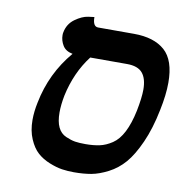

<svg xmlns="http://www.w3.org/2000/svg" viewBox="-69 -624 669 700"><g transform="rotate(10 266.0 -274.0)"><path d="M372.1 -411.1H235.8Q186 -346.2 167 -257.8Q160.2 -222.7 160.2 -194.8Q160.2 -160.6 170.2 -139.9Q180.2 -119.1 199.7 -110.6Q219.2 -102.1 234.6 -99.6Q250 -97.2 272.9 -97.2Q302.7 -97.2 325.4 -102.1Q348.1 -106.9 371.1 -122.1Q394 -137.2 410.4 -169.2Q426.8 -201.2 437 -250Q446.8 -299.8 446.8 -329.1Q446.8 -370.1 429.4 -390.6Q412.1 -411.1 372.1 -411.1ZM249 11.2Q227.1 11.2 205.6 8.1Q184.1 4.9 158 -5.6Q131.8 -16.1 113 -33Q94.2 -49.8 81.1 -80.3Q67.9 -110.8 67.9 -150.9Q67.9 -181.6 75.2 -215.8Q97.2 -327.6 169.9 -413.1Q144 -418 133.1 -436Q122.1 -454.1 122.1 -474.1Q122.1 -481 123 -483.9Q128.9 -516.1 154.5 -534.7Q180.2 -553.2 202.6 -556.2L225.1 -559.1Q225.1 -523.9 245.1 -523.9H377.9Q452.1 -523.9 492.2 -488.5Q532.2 -453.1 532.2 -370.1Q532.2 -325.2 520 -267.1Q505.9 -196.3 482.4 -144Q459 -91.8 433.6 -62.5Q408.2 -33.2 375 -16.1Q341.8 1 313.5 6.1Q285.2 11.2 249 11.2Z"/></g></svg>

Font: Linux Libertine
Style: Semibold Italic
Weight: 600
Italic angle: -11.5°
Designer: Philipp H. Poll
Foundry: Philipp H. Poll
Version: Version 5.1.2 ; ttfautohint (v0.9)